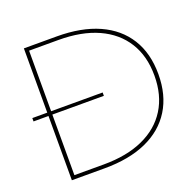

<svg xmlns="http://www.w3.org/2000/svg" viewBox="-128 -867 1025 1002"><g transform="rotate(-20 385.0 -366.0)"><path d="M105 0V-356.9H22V-375.5H105V-732.4H287.1Q423.8 -732.4 520.3 -689.2Q616.7 -646 667.7 -564.2Q718.8 -482.4 718.8 -366.2Q718.8 -250.5 667.7 -168.5Q616.7 -86.4 520.3 -43.2Q423.8 0 287.1 0ZM412.6 -356.9H126.5V-20.5H289.6Q418 -20.5 509 -61.8Q600.1 -103 648.4 -180.4Q696.8 -257.8 696.8 -366.2Q696.8 -475.1 648.4 -552.2Q600.1 -629.4 509 -670.7Q418 -711.9 289.6 -711.9H126.5V-375.5H412.6Z"/></g></svg>

Font: Kumbh Sans Thin
Style: Regular
Weight: 250
Version: Version 1.004